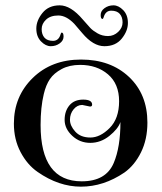

<svg xmlns="http://www.w3.org/2000/svg" viewBox="-20 -694 605 719"><path d="M32 -231Q32 -333 102.5 -402Q173 -471 283.5 -471Q394 -471 463 -406Q532 -341 532 -235Q532 -172 508 -123.5Q484 -75 446 -48Q368 5 283 5Q200 5 121 -50Q82 -77 57 -124.5Q32 -172 32 -231ZM317 -295 288 -301Q269 -301 255.5 -284.5Q242 -268 242 -245.5Q242 -223 262 -201Q282 -179 318.5 -179Q355 -179 390.5 -214.5Q426 -250 426 -315Q426 -380 384.5 -415.5Q343 -451 280 -451Q240 -451 211 -435.5Q182 -420 167 -398Q152 -376 144 -342Q132 -292 132 -226Q132 -15 286 -15Q377 -15 406 -84Q431 -143 431 -237Q422 -211 389.5 -185Q357 -159 318 -159Q279 -159 250.5 -185.5Q222 -212 222 -245Q222 -278 240 -299.5Q258 -321 291.5 -321Q325 -321 325 -302Q325 -295 317 -295ZM290 -621Q309 -599 318.5 -589Q328 -579 345.5 -569Q363 -559 384.5 -559Q406 -559 422.5 -574.5Q439 -590 439 -610Q439 -630 428.5 -642Q418 -654 396.5 -654Q375 -654 368 -629Q366 -623 364 -623Q357 -623 357 -638Q357 -653 371.5 -663.5Q386 -674 405 -674Q424 -674 441.5 -656Q459 -638 459 -608Q459 -578 436 -549.5Q413 -521 371 -521Q329 -521 288 -570Q268 -594 258 -605Q228 -636 198.5 -636Q169 -636 152.5 -620.5Q136 -605 136 -585Q136 -565 146.5 -553Q157 -541 178.5 -541Q200 -541 207 -566Q209 -572 211 -572Q218 -572 218 -557Q218 -542 203.5 -531.5Q189 -521 170 -521Q151 -521 133.5 -539Q116 -557 116 -587Q116 -617 139 -645.5Q162 -674 203.5 -674Q245 -674 290 -621Z"/></svg>

Font: Spirax
Style: Regular
Weight: 400
Designer: Brenda Gallo (gbrenda1987@gmail.com)
Foundry: Brenda Gallo
Version: Version 1.002